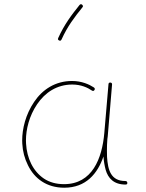

<svg xmlns="http://www.w3.org/2000/svg" viewBox="-20 -875 679 896"><path d="M278.8 -15.6C242.2 -15.6 210.9 -24.4 185.1 -41.5C133.8 -76.2 105.5 -136.7 101.6 -204.6C101.1 -209.5 101.1 -214.4 101.1 -219.2C101.1 -271.5 116.2 -334 153.3 -388.7C190.4 -443.4 245.6 -480.5 317.4 -480.5C358.4 -480.5 389.6 -465.8 408.7 -452.6C410.6 -451.2 412.6 -450.7 414.6 -450.7C417 -450.7 419.4 -452.1 420.9 -455.1C421.9 -456.5 422.4 -458.5 422.4 -460C422.4 -462.9 420.9 -465.3 417.5 -467.3C396.5 -481 361.3 -497.1 316.4 -497.1C238.3 -497.1 178.2 -457.5 139.2 -399.4C99.6 -340.8 83.5 -274.4 83.5 -219.2C83.5 -214.4 83.5 -209.5 84 -204.6C85.9 -168.9 94.7 -135.3 110.4 -104C141.1 -41 198.2 1 279.8 1C381.3 1 435.5 -64.9 462.9 -145V-143.1C464.4 -122.6 467.8 -102.5 473.1 -82.5C484.4 -43 511.2 -13.7 565.9 -13.7C571.3 -13.7 574.2 -16.1 574.2 -20.5V-22C573.7 -27.3 570.3 -30.3 564.9 -30.3C497.1 -30.3 483.4 -81.5 479.5 -143.1C479 -152.8 479 -162.6 479 -172.9C479 -189.9 479.5 -207.5 481 -225.1V-225.6C482.4 -234.4 483.4 -243.2 483.9 -252.4L502.9 -480.5V-481.9C502.9 -486.3 500.5 -489.3 495.1 -489.7H493.7C489.3 -489.7 486.8 -487.3 486.3 -482.4L466.8 -254.4C456.5 -135.7 410.6 -15.6 278.8 -15.6ZM363.3 -853C361.3 -854.5 359.4 -855.5 357.9 -855.5C355.5 -855.5 353.5 -854 351.1 -851.6C314.5 -806.2 280.3 -761.2 251.5 -697.3C251 -695.8 250.5 -694.3 250.5 -692.9C250.5 -689.9 252.4 -687.5 255.9 -686C257.3 -685.5 258.8 -685.1 260.3 -685.1C263.2 -685.1 265.6 -687 267.1 -690.4C294.9 -752.4 328.1 -795.4 364.7 -840.8C366.2 -842.8 367.2 -844.7 367.2 -846.2C367.2 -848.6 365.7 -850.6 363.3 -853Z"/></svg>

Font: Mikhak Thin
Style: Regular
Weight: 100
Designer: Amin Abedi
Version: Version 3.2